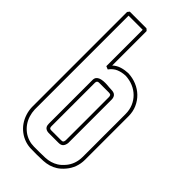

<svg xmlns="http://www.w3.org/2000/svg" viewBox="-272 -942 1019 1019"><g transform="rotate(45 237.5 -433.0)"><path d="M39.1 -864.7Q41.5 -867.2 43.5 -870.1Q45.4 -873 47.9 -876H173.3Q176.3 -873.5 179 -871.1Q181.6 -868.7 184.1 -866.2V-607.9Q203.1 -625 225.8 -631.8Q248.5 -638.7 273.4 -639.6Q307.1 -638.2 336.7 -626Q366.2 -613.8 388.2 -592.5Q410.2 -571.3 423.1 -542.2Q436 -513.2 436 -478V-151.9Q436 -122.6 426.3 -95.9Q416.5 -69.3 397.5 -47.4Q379.9 -26.9 361.8 -15.4Q343.8 -3.9 324.2 1.7Q304.7 7.3 283 8.5Q261.2 9.8 235.8 9.8Q213.9 9.8 191.7 9.3Q169.4 8.8 148.4 2Q123.5 -6.3 103.5 -21.5Q83.5 -36.6 69.6 -56.6Q55.7 -76.7 47.9 -100.6Q40 -124.5 39.1 -150.4ZM58.6 -151.9Q59.6 -128.9 66.2 -107.7Q72.8 -86.4 85 -68.6Q97.2 -50.8 114.7 -37.1Q132.3 -23.4 154.8 -16.1Q174.3 -9.8 195.1 -9.8Q215.8 -9.8 235.8 -9.8Q258.8 -9.8 278.8 -10.7Q298.8 -11.7 316.7 -16.8Q334.5 -22 350.6 -32Q366.7 -42 382.8 -60.5Q399.9 -80.1 408.2 -103.8Q416.5 -127.4 416.5 -153.3Q417 -194.8 416.7 -235.1Q416.5 -275.4 416.5 -316.4Q416.5 -356.4 416.7 -396.2Q417 -436 416.5 -476.1Q416.5 -506.8 405.5 -532.7Q394.5 -558.6 375.2 -577.6Q356 -596.7 329.8 -607.7Q303.7 -618.7 273.4 -620.1Q245.1 -619.1 222.2 -609.4Q199.2 -599.6 182.1 -576.2L164.6 -583.5V-856.4H58.6ZM310.1 -151.9Q308.1 -135.3 299.8 -125.7Q291.5 -116.2 273.4 -116.2H198.7Q190.4 -116.2 182.1 -119.6Q173.8 -123 169.4 -130.4Q166.5 -135.7 165.5 -141.6Q164.6 -147.5 164.6 -153.3V-479.5Q164.6 -492.7 170.9 -500.2Q177.2 -507.8 187.3 -511.5Q197.3 -515.1 209.7 -516.1Q222.2 -517.1 234.1 -516.4Q246.1 -515.6 256.6 -514.6Q267.1 -513.7 273.4 -513.7Q280.8 -513.7 288.6 -511.5Q296.4 -509.3 301.8 -503.4Q306.2 -498 308.1 -491.5Q310.1 -484.9 310.1 -478ZM290.5 -153.3Q290.5 -234.9 290.8 -314.9Q291 -395 290.5 -476.1Q290.5 -480.5 289.8 -483.6Q289.1 -486.8 286.6 -490.7Q281.2 -494.1 273.4 -494.1H199.2Q184.1 -494.1 184.1 -478V-151.9Q184.1 -149.4 184.6 -146.2Q185.1 -143.1 186.5 -140.6Q189 -137.2 192.4 -136.5Q195.8 -135.7 199.2 -135.7H273.4Q283.7 -135.7 286.6 -139.9Q289.6 -144 290.5 -153.3Z"/></g></svg>

Font: Preussische VI 9 Linie
Style: Regular
Weight: 400
Designer: Peter Wiegel
Foundry: Peter Wiegel
Version: Version 1.000 2009 initial release